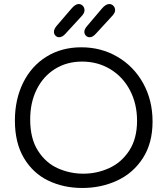

<svg xmlns="http://www.w3.org/2000/svg" viewBox="-20 -942 832 954"><path d="M54 -343Q54 -448 95 -531Q136 -614 211 -660.5Q286 -707 384 -707Q483 -707 564 -659.5Q645 -612 691.5 -528Q738 -444 738 -338Q738 -231 690 -156.5Q642 -82 562.5 -45Q483 -8 389 -8Q296 -8 220 -44.5Q144 -81 99 -156.5Q54 -232 54 -343ZM661 -342Q661 -426 626 -493Q591 -560 528.5 -598Q466 -636 388 -636Q312 -636 253.5 -599.5Q195 -563 162.5 -498Q130 -433 130 -348Q130 -253 169 -192.5Q208 -132 268 -105.5Q328 -79 394 -79Q461 -79 522 -106.5Q583 -134 622 -193.5Q661 -253 661 -342ZM248 -784Q248 -797 261 -813L334 -898Q354 -922 371 -922Q383 -922 391.5 -913Q400 -904 400 -891Q400 -876 383 -859L303 -772Q288 -757 274 -757Q263 -757 255.5 -765Q248 -773 248 -784ZM399 -784Q399 -797 413 -813L485 -898Q505 -922 523 -922Q535 -922 543.5 -913Q552 -904 552 -891Q552 -877 534 -859L455 -773Q446 -764 439.5 -760.5Q433 -757 425 -757Q414 -757 406.5 -765Q399 -773 399 -784Z"/></svg>

Font: Mali
Style: Regular
Weight: 400
Version: Version 1.000; ttfautohint (v1.6)